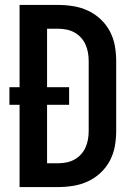

<svg xmlns="http://www.w3.org/2000/svg" viewBox="-20 -755 540 775"><path d="M59 0V-332H18V-403H59V-735H215Q246 -735 276.5 -730Q307 -725 335 -712Q363 -699 386 -677.5Q409 -656 423.5 -628.5Q438 -601 443.5 -570.5Q449 -540 449 -509V-226Q449 -195 443.5 -164.5Q438 -134 423.5 -106.5Q409 -79 386 -57.5Q363 -36 335 -23Q307 -10 276.5 -5Q246 0 215 0ZM170 -96H215Q232 -96 249 -99.5Q266 -103 280.5 -111Q295 -119 306.5 -131.5Q318 -144 325 -159.5Q332 -175 335 -192Q338 -209 338 -226V-509Q338 -526 335 -543Q332 -560 325 -575.5Q318 -591 306.5 -603.5Q295 -616 280.5 -624Q266 -632 249 -635.5Q232 -639 215 -639H170V-403H259V-332H170Z"/></svg>

Font: Iosevka Term
Style: Bold
Weight: 700
Monospace: yes
Designer: Belleve Invis
Foundry: Belleve Invis
Version: Version 30.0.1